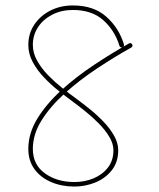

<svg xmlns="http://www.w3.org/2000/svg" viewBox="-20 -686 582 705"><path d="M84 -139.2Q84 -96.2 106.4 -65.2Q128.9 -34.2 167.5 -17.6Q206.1 -1 253.4 -1Q293.5 -1 330.3 -16.1Q367.2 -31.2 390.6 -61Q414.1 -90.8 414.1 -134.3Q414.1 -161.6 398.4 -188.7Q382.8 -215.8 358.6 -240.7Q334.5 -265.6 307.6 -287.1Q280.8 -308.6 258.8 -324.7Q236.3 -340.8 209.2 -362.3Q182.1 -383.8 157.2 -409.2Q132.3 -434.6 116.5 -462.9Q100.6 -491.2 100.6 -521Q100.6 -557.1 119.6 -586.2Q138.7 -615.2 172.1 -632.3Q205.6 -649.4 247.6 -649.4Q317.4 -649.4 359.4 -611.8Q401.4 -574.2 418.5 -518.1Q419.4 -514.2 422.9 -512.7Q426.3 -511.2 429.7 -512.2Q432.6 -513.2 434.3 -516.1Q436 -519 435.1 -522.9Q417 -583 370.6 -624.5Q324.2 -666 247.6 -666Q201.7 -666 164.6 -647Q127.4 -627.9 105.7 -595.2Q84 -562.5 84 -521Q84 -488.3 100.3 -458Q116.7 -427.7 142.1 -401.1Q167.5 -374.5 195.6 -352.3Q223.6 -330.1 247.1 -313Q267.6 -297.9 293.2 -277.3Q318.8 -256.8 342.5 -232.9Q366.2 -209 381.3 -183.8Q396.5 -158.7 396.5 -134.3Q396.5 -97.2 376.5 -71Q356.4 -44.9 323.7 -31.2Q291 -17.6 253.4 -17.6Q189 -17.6 144.8 -49.6Q100.6 -81.5 100.6 -139.2Q100.6 -193.4 133.3 -245.1Q166 -296.9 219.5 -344.7Q272.9 -392.6 336.7 -434.8Q400.4 -477.1 462.4 -511.7Q465.8 -513.7 466.3 -516.8Q466.8 -520 465.3 -522.9Q463.9 -525.9 460.7 -527.3Q457.5 -528.8 453.6 -526.4Q390.1 -490.7 325 -447.5Q259.8 -404.3 205.3 -354.7Q150.9 -305.2 117.4 -251Q84 -196.8 84 -139.2Z"/></svg>

Font: Mikhak VF
Style: Regular
Weight: 100
Designer: Amin Abedi
Version: Version 3.001